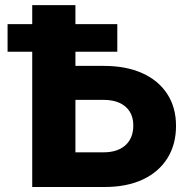

<svg xmlns="http://www.w3.org/2000/svg" viewBox="-20 -748 758 768"><path d="M217.3 -484.4H395.5Q484.4 -484.4 549.1 -455.3Q613.8 -426.3 648.9 -372.3Q684.1 -318.4 684.1 -244.6Q684.1 -169.9 649.4 -114.7Q614.7 -59.6 550.8 -29.8Q486.8 0 398.4 0H108.9V-727.5H281.7V-138.7H394Q450.2 -138.7 481.7 -167Q513.2 -195.3 513.2 -246.6Q513.2 -278.8 499 -301.5Q484.9 -324.2 458.3 -336.4Q431.6 -348.6 394 -348.6H217.3ZM10.3 -541V-651.4H449.2V-541Z"/></svg>

Font: Inter 17pt ExtraBold
Style: Regular
Weight: 800
Version: Version 4.001;git-66647c0bb